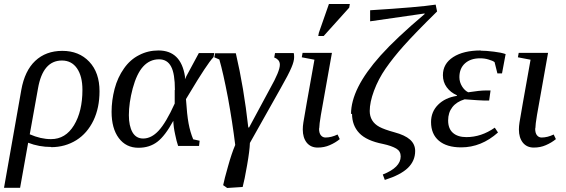

<svg xmlns="http://www.w3.org/2000/svg" viewBox="-45 -722 2814 955"><path d="M209 10V9Q149 9 95 -12L55 212H-25L61 -275Q78 -370 130 -419Q183 -469 265 -469Q348 -469 399 -415Q450 -361 450 -268Q450 -186 420 -123Q389 -59 335 -25Q279 10 209 10ZM208 -30H209Q281 -30 323 -99Q365 -168 365 -275Q365 -343 338 -382Q311 -421 263 -421Q168 -421 144 -282L103 -54Q158 -30 208 -30Z M948 -22 945 4H841Q833 -19 826 -54Q818 -90 817 -121Q776 -46 738 -17Q699 13 644 13Q582 13 546 -35Q510 -83 510 -166Q510 -222 525 -280Q540 -337 572 -382Q603 -426 647 -448Q691 -471 743 -471Q855 -471 875 -342V-328L882 -343L944 -458H1021L1017 -438Q1000 -420 971 -376Q949 -344 880 -229Q885 -151 893 -108Q901 -65 916 -29ZM824 -275 825 -274Q825 -356 806 -391Q787 -427 746 -427Q700 -427 667 -391Q635 -356 615 -282Q596 -210 596 -149Q596 -96 614 -64Q632 -33 667 -33Q708 -33 744 -72Q781 -112 824 -207V-247Z M1021 -437 1025 -457H1128Q1168 -286 1190 -88H1194L1299 -283Q1347 -368 1347 -400Q1347 -415 1338 -424Q1329 -433 1319 -436L1323 -458H1416Q1418 -452 1418 -438Q1418 -417 1405 -387Q1391 -353 1351 -283L1198 -11Q1197 26 1184 100Q1171 175 1162 208L1085 213L1065 199Q1071 169 1089 106Q1107 41 1125 -1Q1111 -115 1089 -235Q1065 -361 1046 -426Z M1543 -85 1542 -82Q1542 -60 1551 -49Q1560 -38 1574 -38Q1603 -38 1634 -53L1645 -30Q1623 -12 1595 0Q1568 12 1535 12Q1501 12 1481 -12Q1461 -37 1461 -78Q1461 -94 1464 -113Q1470 -152 1519 -425L1456 -437L1460 -459H1606L1551 -150Q1543 -102 1543 -85ZM1538 -543 1541 -559 1591 -702H1695L1692 -684L1565 -543Z M1706 -156 1701 -155Q1701 -218 1737 -290Q1773 -362 1848 -446Q1925 -532 2067 -652V-655L1796 -616V-671Q2038 -686 2122 -699L2129 -665Q2019 -557 1963 -494Q1912 -437 1873 -381Q1837 -329 1815 -270Q1794 -213 1794 -170Q1794 -144 1806 -124Q1818 -104 1842 -91Q1866 -78 1917 -64Q1969 -50 1994 -28Q2020 -5 2020 29Q2020 78 1984 113Q1948 148 1869 173L1859 146Q1948 111 1948 56Q1948 30 1926 17Q1902 3 1860 -6Q1778 -22 1742 -60Q1706 -98 1706 -156Z M2347 -471 2345 -470Q2372 -470 2412 -465Q2447 -461 2470 -453L2452 -357H2429L2415 -413Q2406 -420 2385 -426Q2366 -432 2343 -432Q2296 -432 2268 -407Q2240 -382 2240 -338Q2240 -313 2254 -291Q2267 -271 2284 -263Q2342 -272 2370 -272H2395L2388 -222H2362Q2346 -222 2266 -228Q2226 -216 2205 -189Q2184 -162 2184 -123Q2184 -82 2208 -61Q2232 -40 2275 -40Q2349 -40 2416 -87L2432 -63Q2349 11 2249 11Q2177 11 2138 -22Q2099 -55 2099 -115Q2099 -166 2134 -201Q2169 -236 2227 -245L2228 -248Q2196 -262 2177 -288Q2158 -314 2158 -348Q2158 -405 2209 -438Q2260 -471 2347 -471Z M2618 -85 2617 -82Q2617 -60 2626 -49Q2635 -38 2649 -38Q2678 -38 2709 -53L2720 -30Q2698 -12 2670 0Q2643 12 2610 12Q2576 12 2556 -12Q2536 -37 2536 -78Q2536 -94 2539 -113Q2545 -152 2594 -425L2531 -437L2535 -459H2681L2626 -150Q2618 -102 2618 -85Z"/></svg>

Font: Libra Serif Modern
Style: Italic
Weight: 400
Italic angle: -12°
Designer: Stefan Peev, Context Ltd
Foundry: Stefan Peev, Context Ltd
Version: Version 1.000